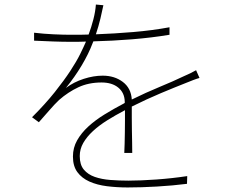

<svg xmlns="http://www.w3.org/2000/svg" viewBox="-20 -799 1040 845"><path d="M528 -313Q488 -292 452 -269.5Q416 -247 389 -222Q362 -197 346.5 -170Q331 -143 331 -112Q331 -74 349 -52.5Q367 -31 397 -20.5Q427 -10 465.5 -7Q504 -4 545 -4Q598 -4 668 -9Q738 -14 804 -24L803 10Q740 18 670.5 22Q601 26 542 26Q494 26 450.5 20.5Q407 15 373.5 0Q340 -15 320.5 -41.5Q301 -68 301 -110Q301 -149 319.5 -181.5Q338 -214 368.5 -242Q399 -270 439.5 -295Q480 -320 524 -343L529 -346V-352Q528 -391 500.5 -413.5Q473 -436 427 -436Q370 -436 325 -415Q280 -394 240 -359Q220 -340 198 -314.5Q176 -289 151 -261L121 -283Q180 -342 221 -393.5Q262 -445 289.5 -487Q317 -529 333 -561.5Q349 -594 358 -615V-616Q340 -615 322.5 -615Q305 -615 288 -615Q255 -615 213.5 -616.5Q172 -618 130 -620V-655Q172 -650 216 -648Q260 -646 290 -646Q310 -646 330 -646Q350 -646 370 -647Q382 -679 391 -714Q400 -749 402 -779L435 -776Q430 -751 422 -717.5Q414 -684 402 -648Q483 -651 566.5 -658Q650 -665 726 -679V-646Q648 -633 561 -626Q474 -619 391 -617L388 -610Q370 -562 339.5 -511Q309 -460 270 -412Q305 -438 348.5 -452Q392 -466 432 -466Q484 -466 520.5 -438.5Q557 -411 560 -361Q623 -392 682.5 -416.5Q742 -441 790 -464Q806 -471 817.5 -476.5Q829 -482 843 -490L858 -456Q844 -452 830 -446.5Q816 -441 801 -435Q750 -415 688 -389Q626 -363 560 -330Q560 -309 560 -281.5Q560 -254 560.5 -226Q561 -198 561.5 -171.5Q562 -145 562 -126H527Q528 -143 528.5 -166.5Q529 -190 529.5 -215.5Q530 -241 530 -267Q530 -293 530 -314Z"/></svg>

Font: SpoqaHanSansJP-Thin
Style: Regular
Weight: 250
Designer: [Source Han Sans]
Ryoko NISHIZUKA  (kana & ideographs); Paul D. Hunt (Latin, Greek & Cyrillic); Wenlong ZHANG  (bopomofo
Foundry: Spoqa (http://bi.spoqa.com)
Version: Version 1.002.20150607